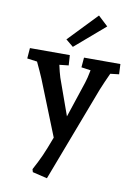

<svg xmlns="http://www.w3.org/2000/svg" viewBox="-105 -821 803 1133"><g transform="rotate(10 296.0 -254.5)"><path d="M170 224 165 207Q193 155 210.5 116Q228 77 256 2L124 -328Q108 -366 81 -423L21 -431L26 -494H265L269 -433L214 -427Q223 -385 233 -353L311 -135L382 -349Q391 -375 401 -427L345 -435L350 -494H568L571 -433L519 -427Q494 -373 474 -324L258 245ZM229 -582 394 -754 453 -699 274 -545Z"/></g></svg>

Font: Andada Pro
Style: Bold
Weight: 700
Designer: Carolina Giovagnoli
Foundry: Huerta Tipografica
Version: Version 3.005; ttfautohint (v1.8.4)